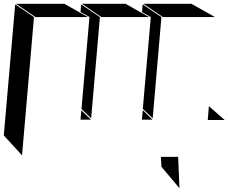

<svg xmlns="http://www.w3.org/2000/svg" viewBox="-102 -826 1203 1011"><path d="M361 -736 237 -806H-18L85 -736ZM683 -736 559 -806H329L432 -736ZM1030 -736 906 -806H653L756 -736ZM77 -736 -22 -803 -82 -113 14 -8ZM424 -736 325 -803 322 -763 370 -736H369L327 -252L378 -203ZM748 -736 649 -803 646 -762 692 -736 650 -253 702 -203ZM1081 -194 998 -267 992 -194ZM701 -196 650 -246 645 -196ZM377 -196 326 -245 322 -196ZM843 165 836 0H745L748 52Z"/></svg>

Font: FFF_HK Layer Middle
Style: Regular
Weight: 400
Italic angle: -5°
Designer: bBox Type GmbH
Foundry: bBox Type GmbH
Version: Version 0.002